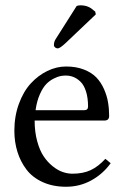

<svg xmlns="http://www.w3.org/2000/svg" viewBox="-20 -693 468 725"><path d="M269.5 -670.4Q275.4 -672.9 284.2 -672.9Q313.5 -672.9 333 -654.3Q333 -654.3 339.4 -649.4L341.8 -638.7L227.1 -529.8Q206.1 -510.3 198.2 -510.3Q192.4 -510.3 188 -513.9Q183.6 -517.6 183.6 -522.5Q183.6 -535.2 189.9 -544.9ZM114.3 -276.9H297.9Q312.5 -276.9 312.5 -290.5Q312.5 -323.7 304.7 -347.9Q296.9 -372.1 283.9 -384.5Q271 -397 257.3 -402.3Q243.7 -407.7 228.5 -407.7Q219.2 -407.7 209.2 -406Q199.2 -404.3 183.3 -396.5Q167.5 -388.7 154.8 -375.7Q142.1 -362.8 130.6 -337.2Q119.1 -311.5 114.3 -276.9ZM377.9 -93.3 397.9 -76.7Q368.7 -36.1 325 -12Q281.2 12.2 229.5 12.2Q179.7 12.2 141.1 -5.4Q102.5 -22.9 79.8 -53Q57.1 -83 45.7 -120.1Q34.2 -157.2 34.2 -199.2Q34.2 -253.9 51.3 -300.8Q68.4 -347.7 96.2 -377.9Q124 -408.2 158.7 -425Q193.4 -441.9 229.5 -441.9Q267.6 -441.9 296.9 -430.4Q326.2 -418.9 343.8 -400.6Q361.3 -382.3 372.6 -356.9Q383.8 -331.5 387.9 -306.9Q392.1 -282.2 392.1 -254.9Q392.1 -237.8 374 -237.8H110.8Q110.8 -194.8 120.4 -159.9Q129.9 -125 144.8 -102.8Q159.7 -80.6 179 -65.2Q198.2 -49.8 216.8 -43.5Q235.4 -37.1 253.4 -37.1Q293.5 -37.1 322.3 -50.5Q351.1 -64 377.9 -93.3Z"/></svg>

Font: Libertinage
Style: l
Weight: 400
Designer: OSP
Foundry: OSP
Version: Version 1.0; 2008; OFL relea